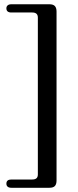

<svg xmlns="http://www.w3.org/2000/svg" viewBox="-20 -760 371 908"><path d="M159 64.6V-676.4Q159 -689.2 152.4 -695Q145.8 -700.9 132.1 -700.9H33.7Q10.2 -700.9 10.2 -720.7Q10.2 -729.3 16.1 -734.5Q22 -739.8 33.7 -739.8H213.9Q231.7 -739.8 239.6 -731.3Q247.4 -722.8 247.4 -705.2V93.4Q247.4 111.2 239.6 119.6Q231.7 128 213.9 128H33.7Q22 128 16.1 122.8Q10.2 117.6 10.2 108.7Q10.2 88.9 33.7 88.9H132.1Q145.8 88.9 152.4 83.2Q159 77.6 159 64.6Z"/></svg>

Font: Fraunces
Style: Regular
Weight: 900
Version: Version 1.000;[b76b70a41]